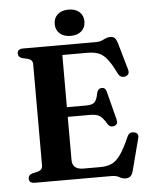

<svg xmlns="http://www.w3.org/2000/svg" viewBox="-60 -929 781 997"><g transform="rotate(-5 331.0 -430.5)"><path d="M52.5 -676.5Q52.5 -700 83.5 -700H462.5Q480.5 -700 492.2 -705Q504 -710 514.5 -715Q525 -720 538.5 -720Q554 -720 562 -711.5Q570 -703 576 -683L616 -543.5Q623.5 -517 600 -509.5Q574 -501.5 560.5 -528Q535.5 -579.5 514.8 -605.2Q494 -631 470.2 -639.8Q446.5 -648.5 413 -648.5H282.5V-376.5H383Q414 -376.5 426.5 -388.2Q439 -400 445.5 -435Q451 -459 471 -460Q490.5 -461 496 -438L534 -290Q540.5 -264.5 519.5 -258Q498 -251 485.5 -270Q465 -305 448.2 -315.5Q431.5 -326 398 -326H282.5V-101.5Q282.5 -51.5 340 -51.5H428Q462 -51.5 486.8 -62.2Q511.5 -73 534 -104.5Q556.5 -136 583.5 -198Q593.5 -220 617 -216Q645.5 -211.5 637 -182L594.5 -19Q589.5 0 580.8 9.2Q572 18.5 555 18.5Q537 18.5 522.2 9.2Q507.5 0 481 0H83.5Q52.5 0 52.5 -23.5Q52.5 -43 74 -49.5L102.5 -56Q127.5 -63 127.5 -85V-615Q127.5 -637 102.5 -644L74 -650.5Q52.5 -657 52.5 -676.5ZM334.5 -743.5Q299 -743.5 278 -762.2Q257 -781 257 -812Q257 -843 278 -861.8Q299 -880.5 334.5 -880.5Q371 -880.5 391.5 -861.8Q412 -843 412 -812Q412 -781.5 391.5 -762.5Q371 -743.5 334.5 -743.5Z"/></g></svg>

Font: Fraunces 9pt SemiBold
Style: Regular
Weight: 600
Version: Version 1.000;[b76b70a41]